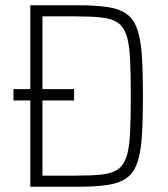

<svg xmlns="http://www.w3.org/2000/svg" viewBox="-20 -708 636 728"><path d="M95 0V-327H31V-370H95V-688H277Q345 -688 390 -681Q435 -674 461.5 -654Q488 -634 501 -595.5Q514 -557 518 -496Q522 -435 522 -344Q522 -253 518 -192Q514 -131 501 -92.5Q488 -54 461.5 -34Q435 -14 390 -7Q345 0 277 0ZM141 -42H265Q325 -42 364 -46Q403 -50 425.5 -65Q448 -80 459 -112Q470 -144 473 -200.5Q476 -257 476 -344Q476 -431 473 -487.5Q470 -544 459 -576Q448 -608 425 -623Q402 -638 363 -642Q324 -646 265 -646H141V-370H261V-327H141Z"/></svg>

Font: Saira SemiCondensed ExtraLight
Style: Regular
Weight: 250
Width: 4
Designer: Hector Gatti with collaboration of the Omnibus-Type team
Foundry: Omnibus-Type
Version: Version 1.101